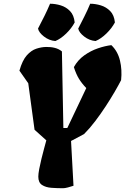

<svg xmlns="http://www.w3.org/2000/svg" viewBox="-20 -998 670 1028"><path d="M317.4 9.8Q286.1 9.8 255.6 7.6Q225.1 5.4 205.1 -7.6Q185.1 -20.5 185.1 -52.2Q185.1 -66.9 189.9 -92.8Q194.8 -118.7 202.1 -148.4Q209.5 -178.2 216.6 -204.6Q223.6 -231 228 -246.6L165 -303.2L131.3 -552.2L84 -619.6Q99.6 -674.8 123.5 -701.7Q147.5 -728.5 174.6 -737.3Q201.7 -746.1 226.6 -746.6Q252 -747.1 273.4 -741.7Q294.9 -736.3 311.5 -722.7L319.3 -312.5H340.3L441.9 -526.4Q418 -551.3 402.6 -576.4Q387.2 -601.6 375.5 -638.7Q397 -677.2 431.4 -701.7Q465.8 -726.1 504.4 -739.3Q543 -752.4 576.2 -756.3Q610.4 -723.6 622.3 -674.1Q634.3 -624.5 628.4 -568.8Q615.2 -543 593.8 -506.1Q572.3 -469.2 545.7 -428.5Q519 -387.7 489.5 -348.9Q460 -310.1 430.2 -280.3L360.4 -243.2L373.5 -3.4Q359.9 1.5 343.5 5.6Q327.1 9.8 317.4 9.8ZM491.7 -778.3Q458.5 -780.8 430.7 -802.5Q402.8 -824.2 398.9 -845.2Q414.1 -875 431.4 -909.2Q448.7 -943.4 462.9 -978Q490.7 -978 519.8 -969.2Q548.8 -960.4 570.1 -938.7Q591.3 -917 595.2 -877.9Q578.6 -846.7 549.8 -818.6Q521 -790.5 491.7 -778.3ZM276.4 -778.3Q243.2 -780.8 215.3 -802.5Q187.5 -824.2 183.6 -845.2Q203.1 -882.8 218.3 -913.1Q233.4 -943.4 248 -978Q276.4 -978 305.2 -969.2Q334 -960.4 355 -938.7Q376 -917 379.9 -877.9Q363.3 -846.7 334.5 -818.6Q305.7 -790.5 276.4 -778.3Z"/></svg>

Font: Fruktur
Style: Italic
Weight: 400
Italic angle: -8°
Designer: Viktoriya Grabowska, Eben Sorkin
Foundry: Viktoriya Grabowska
Version: Version 1.008; ttfautohint (v1.8.4.7-5d5b)